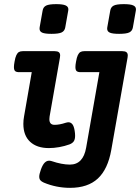

<svg xmlns="http://www.w3.org/2000/svg" viewBox="-20 -695 668 915"><path d="M305.7 -650.9Q305.7 -647 305.2 -644.5L291 -564.5Q288.1 -547.4 273.9 -540.5Q259.8 -533.7 225.6 -533.7Q194.3 -533.7 181.4 -539.3Q168.5 -544.9 168.5 -558.1Q168.5 -562 168.9 -564.5L183.1 -644.5Q186 -661.6 200 -668.5Q213.9 -675.3 248 -675.3Q278.8 -675.3 292.2 -669.4Q305.7 -663.6 305.7 -650.9ZM627.9 -650.9Q627.9 -647 627.4 -644.5L613.3 -564.5Q610.4 -547.4 596.2 -540.5Q582 -533.7 547.9 -533.7Q516.6 -533.7 503.7 -539.3Q490.7 -544.9 490.7 -558.1Q490.7 -562 491.2 -564.5L505.4 -644.5Q508.3 -661.6 522.2 -668.5Q536.1 -675.3 570.3 -675.3Q601.1 -675.3 614.5 -669.4Q627.9 -663.6 627.9 -650.9ZM266.6 -430.7Q266.6 -428.2 265.6 -420.4L216.3 -139.6Q215.3 -133.8 215.3 -127Q215.3 -100.1 239.7 -100.1Q263.7 -100.1 293 -109.9Q301.3 -112.3 306.2 -112.3Q317.4 -112.3 325 -102.8Q332.5 -93.3 335.9 -71.3Q337.9 -59.6 337.9 -47.9Q337.9 -30.8 331.5 -21.5Q325.2 -12.2 311 -6.8Q288.1 1.5 262.5 6.1Q236.8 10.7 212.9 10.7Q155.8 10.7 123.5 -19.3Q91.3 -49.3 91.3 -104.5Q91.3 -123 94.7 -140.6L131.3 -351.1H71.3Q58.1 -351.1 52.2 -356.2Q46.4 -361.3 46.4 -375.5Q46.4 -385.7 49.3 -400.9Q52.7 -421.4 57.9 -432.1Q63 -442.9 70.1 -447Q77.1 -451.2 88.9 -451.2H240.2Q253.9 -451.2 260.3 -446.3Q266.6 -441.4 266.6 -430.7ZM588.9 -430.7Q588.9 -428.2 587.9 -420.4L510.3 19.5Q494.1 111.3 446.3 155.8Q398.4 200.2 314 200.2Q248.5 200.2 189 175.3Q177.7 170.4 172.4 164.1Q167 157.7 167 146.5Q167 135.3 175.3 111.8Q183.6 89.4 193.1 80.1Q202.6 70.8 213.9 70.8Q220.2 70.8 226.1 72.8Q274.9 89.4 313 89.4Q376.5 89.4 390.6 8.3L453.6 -351.1H364.3Q351.1 -351.1 345.2 -356.2Q339.4 -361.3 339.4 -375.5Q339.4 -385.7 342.3 -400.9Q345.7 -421.4 350.8 -432.1Q356 -442.9 363 -447Q370.1 -451.2 381.8 -451.2H562.5Q576.2 -451.2 582.5 -446.3Q588.9 -441.4 588.9 -430.7Z"/></svg>

Font: Courier Prime
Style: Bold Italic
Weight: 700
Italic angle: -10°
Designer: Alan Dague-Greene
Foundry: Quote-Unquote Apps
Version: Version 3.018